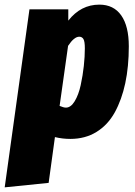

<svg xmlns="http://www.w3.org/2000/svg" viewBox="-64 -574 578 821"><path d="M-43.9 227.1 62 -534.2H228V-485.8Q281.7 -554.2 360.8 -554.2Q421.9 -554.2 454.3 -508.3Q486.8 -462.4 486.8 -376Q486.8 -289.6 471.7 -218.5Q456.5 -147.5 426.8 -93.5Q397 -39.6 348.6 -9.8Q300.3 20 236.8 20Q203.1 20 170.9 12.2L144 208ZM217.8 -113.8Q238.8 -113.8 255.4 -141.1Q272 -168.5 281 -209.7Q290 -251 294.4 -291.7Q298.8 -332.5 298.8 -367.2Q298.8 -397 292.7 -407Q286.6 -417 274.9 -417Q252.9 -417 227.1 -377.9L190.9 -121.1Q208 -113.8 217.8 -113.8Z"/></svg>

Font: Fira Sans Compressed Heavy
Style: Italic
Weight: 900
Width: 3
Italic angle: -8°
Designer: Carrois Corporate & Edenspiekermann AG
Foundry: Carrois Corporate GbR & Edenspiekermann AG
Version: Version 4.203;PS 004.203;hotconv 1.0.88;makeotf.lib2.5.64775